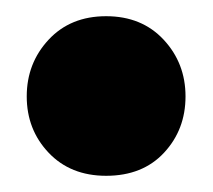

<svg xmlns="http://www.w3.org/2000/svg" viewBox="-20 -471 263 237"><path d="M111 -254Q67 -254 40 -282.5Q13 -311 13 -352Q13 -393 40 -422Q67 -451 111 -451Q155 -451 182 -422Q209 -393 209 -352Q209 -311 182.5 -282.5Q156 -254 111 -254Z"/></svg>

Font: Phudu ExtraBold
Style: Regular
Weight: 800
Version: Version 1.005;gftools[0.9.23]